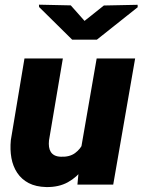

<svg xmlns="http://www.w3.org/2000/svg" viewBox="-20 -773 597 804"><path d="M316.9 -136.7 384.8 -528.3H545.9L454.1 0H304.2ZM347.2 -236.3 388.7 -237.3Q383.8 -192.4 369.1 -147.9Q354.5 -103.5 328.6 -67.4Q302.7 -31.2 264.4 -10Q226.1 11.2 173.8 10.3Q130.4 9.3 100.3 -6.3Q70.3 -22 52.2 -49.1Q34.2 -76.2 27.8 -111.3Q21.5 -146.5 25.4 -186.5L82.5 -528.3H243.2L185.1 -184.6Q183.6 -170.4 185.3 -158.2Q187 -146 192.6 -137Q198.2 -127.9 208.5 -122.6Q218.8 -117.2 234.9 -116.7Q271.5 -115.2 294.4 -132.1Q317.4 -148.9 329.8 -176.8Q342.3 -204.6 347.2 -236.3ZM276.4 -750.5 334 -685.5 415 -750 556.2 -752.9 556.6 -742.7 385.7 -606.9H282.2L143.6 -743.7L143.1 -753.4Z"/></svg>

Font: Roboto Black
Style: Italic
Weight: 900
Italic angle: -12°
Designer: Christian Robertson
Foundry: Google
Version: Version 3.0; 2020